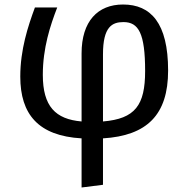

<svg xmlns="http://www.w3.org/2000/svg" viewBox="-20 -602 833 852"><path d="M726 -289C726 -500 649 -582 526 -582C414 -582 342 -508 342 -365V-63C226 -73 170 -130 170 -270C170 -389 203 -489 234 -569H135C104 -485 70 -382 70 -262C70 -95 150 1 342 12V230L437 218V12C632 0 726 -92 726 -289ZM437 -63V-361C437 -484 478 -504 528 -504C595 -504 624 -454 624 -287C624 -135 580 -75 437 -63Z"/></svg>

Font: Glow Sans SC Normal Medium
Style: Regular
Weight: 600
Designer: Ryoko NISHIZUKA (kana, bopomofo & ideographs); Paul D. Hunt (Latin, Greek & Cyrillic); Sandoll Communications, Soo-young
Version: Version 0.93